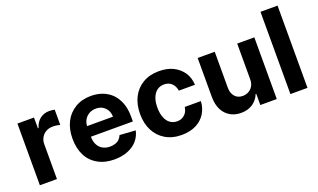

<svg xmlns="http://www.w3.org/2000/svg" viewBox="-77 -1156 2641 1595"><g transform="rotate(-20 1243.5 -358.0)"><path d="M211.4 0H60.5V-545.4H207V-450.2H212.9Q227.5 -501 262.7 -527.3Q297.4 -553.2 343.8 -553.2Q355 -553.2 368.2 -551.8Q383.3 -550.3 391.1 -547.9V-413.6Q379.9 -416.5 361.8 -419.4Q346.7 -421.9 327.6 -421.9Q293.5 -421.9 268.1 -407.7Q241.7 -393.1 227.1 -367.7Q211.4 -341.8 211.4 -308.6Z M717.8 10.7Q633.8 10.7 573.2 -23.9Q510.7 -59.1 479.5 -121.1Q447.3 -184.1 447.3 -270Q447.3 -354.5 479.5 -418Q510.7 -480 572.3 -517.1Q631.3 -552.7 711.4 -552.7Q765.1 -552.7 812.5 -535.6Q859.4 -517.6 894 -483.9Q928.2 -449.2 948.2 -397.5Q967.8 -346.2 967.8 -275.4V-233.9H507.3V-327.6H825.7Q825.7 -361.8 811.5 -385.7Q796.4 -411.1 772.5 -425.3Q748.5 -439.5 713.9 -439.5Q680.2 -439.5 653.3 -423.8Q626 -407.2 611.8 -381.8Q597.7 -356 596.7 -322.8V-233.9Q596.7 -192.4 611.8 -163.6Q626.5 -134.3 654.3 -118.2Q682.1 -102.1 720.2 -102.1Q743.2 -102.1 766.1 -109.4Q787.6 -116.2 802.2 -130.9Q816.9 -145.5 824.7 -165.5L964.8 -156.2Q954.1 -106 921.4 -68.4Q888.7 -30.8 836.9 -10.3Q783.7 10.7 717.8 10.7Z M1313 10.7Q1230 10.7 1169.4 -25.4Q1108.9 -61.5 1077.1 -124.5Q1044.9 -188 1044.9 -270.5Q1044.9 -354.5 1077.1 -418Q1108.9 -480.5 1169.9 -517.1Q1229.5 -552.7 1312.5 -552.7Q1385.3 -552.7 1437.5 -526.9Q1490.7 -500.5 1522.5 -453.6Q1553.7 -407.2 1556.6 -343.8H1414.1Q1408.2 -384.3 1382.3 -409.7Q1356 -434.6 1314.9 -434.6Q1280.8 -434.6 1253.9 -416Q1228 -397.5 1212.9 -360.4Q1198.2 -324.2 1198.2 -272.9Q1198.2 -220.7 1212.9 -184.1Q1227.5 -147 1253.4 -128.4Q1280.3 -108.9 1314.9 -108.9Q1341.8 -108.9 1361.8 -119.6Q1382.8 -130.9 1396.5 -150.9Q1409.7 -171.4 1414.1 -199.7H1556.6Q1553.2 -138.2 1522.9 -90.3Q1492.7 -42.5 1439.5 -16.1Q1384.8 10.7 1313 10.7Z M2003.4 -232.4V-545.4H2154.8V0H2009.3V-99.1H2003.9Q1985.4 -51.3 1942.9 -22Q1899.9 7.3 1838.4 7.3Q1783.7 7.3 1742.2 -17.6Q1699.7 -43 1677.2 -88.4Q1654.8 -132.8 1653.8 -198.2V-545.4H1804.7V-225.1Q1805.2 -177.7 1831.1 -148.9Q1856.4 -120.6 1899.4 -120.6Q1926.3 -120.6 1950.7 -133.3Q1974.1 -145.5 1989.3 -170.9Q2003.9 -196.3 2003.4 -232.4Z M2275.4 -727.1H2426.3V0H2275.4Z"/></g></svg>

Font: My Font
Style: Bold
Weight: 500
Designer: Rasmus Andersson
Foundry: rsms
Version: Version 0.001